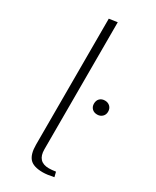

<svg xmlns="http://www.w3.org/2000/svg" viewBox="-187 -766 667 823"><g transform="rotate(30 146.5 -355.0)"><path d="M180 4Q133 4 114.5 -17Q96 -38 96 -84V-708L137 -714V-85Q137 -24 194 -24Q208 -24 228 -27L234 -3Q201 4 180 4ZM258 -327Q242 -327 232.5 -336.5Q223 -346 223 -361Q223 -377 232.5 -386.5Q242 -396 258 -396Q273 -396 283 -386.5Q293 -377 293 -361Q293 -346 283 -336.5Q273 -327 258 -327Z"/></g></svg>

Font: EauTestInfant Light
Style: Regular
Weight: 300
Designer: Christian Thalmann (Catharsis Fonts)
Version: Version 0.001;PS 000.001;hotconv 1.0.88;makeotf.lib2.5.64775